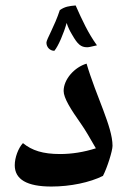

<svg xmlns="http://www.w3.org/2000/svg" viewBox="-20 -818 475 703"><path d="M179 -632C193 -648 214 -697 224 -734C229 -718 236 -704 244 -691C264 -656 276 -645 299 -645C304 -645 310 -646 335 -652C303 -696 280 -746 257 -798C233 -796 218 -794 199 -781C180 -722 150 -674 150 -662C150 -645 163 -632 179 -632ZM168 -135C238 -135 309 -150 357 -174C373 -205 392 -266 392 -284C392 -320 377 -364 358 -415C341 -459 312 -533 297 -585C253 -572 213 -528 213 -485C213 -459 239 -418 277 -364C292 -343 309 -313 331 -275C287 -261 243 -254 200 -254C137 -254 97 -267 64 -294C47 -276 34 -241 34 -213C34 -161 79 -135 168 -135Z"/></svg>

Font: Noto Naskh Arabic UI
Style: Bold
Weight: 700
Designer: Monotype Design Team, David Williams, Mohamad Dakak and Nizar Qandah
Foundry: Monotype Imaging Inc.
Version: Version 2.016